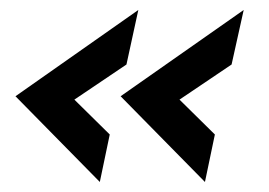

<svg xmlns="http://www.w3.org/2000/svg" viewBox="-20 -443 542 387"><path d="M181.2 -76.2 11.2 -249 258.8 -422.9 234.9 -313 129.9 -242.2 201.2 -171.9ZM393.1 -76.2 223.1 -249 471.2 -422.9 446.8 -313 341.8 -242.2 413.1 -171.9Z"/></svg>

Font: HK Grotesk Legacy
Style: Bold Italic
Weight: 700
Italic angle: -13°
Designer: Alfredo Marco Pradil
Foundry: Hanken Design Co.
Version: Version 2.022;PS 002.022;hotconv 1.0.88;makeotf.lib2.5.64775